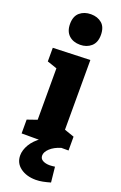

<svg xmlns="http://www.w3.org/2000/svg" viewBox="-190 -845 709 1123"><g transform="rotate(20 164.0 -283.5)"><path d="M256 -97 245 -111 317 -86V0H25V-86L97 -111L86 -97V-434L96 -424L25 -448V-533L256 -541ZM168 -604Q125 -604 98.5 -628.5Q72 -653 72 -699Q72 -747 99.5 -770.5Q127 -794 169 -794Q210 -794 237 -771Q264 -748 264 -699Q264 -652 236.5 -628Q209 -604 168 -604ZM195 227Q137 227 99 199Q61 171 61 123Q61 90 82 54.5Q103 19 146.5 -10.5Q190 -40 256 -57L272 0Q230 13 206 35.5Q182 58 182 80Q182 100 199.5 109.5Q217 119 243 119Q251 119 259 118Q267 117 275 116L285 211Q261 218 238.5 222.5Q216 227 195 227Z"/></g></svg>

Font: Bitter Thin ExtraBold
Style: Regular
Weight: 800
Version: Version 3.020